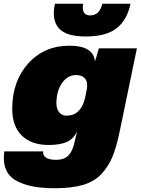

<svg xmlns="http://www.w3.org/2000/svg" viewBox="-38 -797 748 1021"><path d="M598 -96Q581 -15 560.5 35.5Q540 86 502.5 127Q465 168 404.5 186Q344 204 254 204Q187 204 137 194.5Q87 185 48 163.5Q9 142 -7 102.5Q-23 63 -15 8H192Q188 28 205.5 40.5Q223 53 261 53Q303 53 325.5 30Q348 7 358 -39L372 -99Q353 -57 316 -41.5Q279 -26 221 -26Q129 -26 78 -76Q27 -126 27 -218Q27 -365 112 -459.5Q197 -554 332 -554Q459 -554 467 -470L488 -540H690ZM254 -777H404Q394 -715 442 -715Q491 -715 506 -777H656Q638 -691 582.5 -647Q527 -603 418 -603Q312 -603 274 -647.5Q236 -692 254 -777ZM262 -248Q262 -219 276 -200.5Q290 -182 317 -182Q389 -182 413 -270L415 -280L414 -275Q414 -276 414.5 -277.5Q415 -279 415 -280L422 -314L423 -318Q431 -358 415 -378Q399 -398 367 -398Q321 -398 291.5 -355Q262 -312 262 -248Z"/></svg>

Font: Nacelle Black
Style: Italic
Weight: 900
Italic angle: -12°
Designer: Sora Sagano
Foundry: Sora Sagano
Version: Version 1.000;FEAKit 1.0